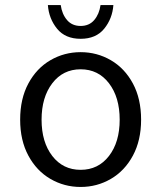

<svg xmlns="http://www.w3.org/2000/svg" viewBox="-20 -729 640 762"><path d="M60 -254Q60 -337 92.5 -397.5Q125 -458 180 -490Q235 -522 300 -522Q365 -522 420 -490Q475 -458 507.5 -397.5Q540 -337 540 -254Q540 -172 507.5 -111.5Q475 -51 420 -19Q365 13 300 13Q235 13 180 -19Q125 -51 92.5 -111.5Q60 -172 60 -254ZM455 -254Q455 -343 412.5 -398.5Q370 -454 300 -454Q230 -454 187.5 -398.5Q145 -343 145 -254Q145 -165 187.5 -110Q230 -55 300 -55Q370 -55 412.5 -110Q455 -165 455 -254ZM170 -709H221Q226 -673 246 -649.5Q266 -626 300 -626Q334 -626 354 -649.5Q374 -673 379 -709H430Q426 -655 393.5 -615Q361 -575 300 -575Q239 -575 206.5 -615Q174 -655 170 -709Z"/></svg>

Font: Office Code Pro
Style: Regular
Weight: 400
Designer: Nathan Rutzky & Paul D. Hunt
Foundry: Adobe Systems Incorporated
Version: Version 1.004